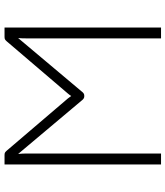

<svg xmlns="http://www.w3.org/2000/svg" viewBox="40 -788 748 868"><g transform="rotate(-90 414.0 -354.0)"><path d="M414 -406Q416 -409.5 418.8 -413.2Q421.5 -417 425 -421L661.5 -698Q666.5 -703.5 670.2 -705.5Q674 -707.5 681 -707.5H723.5V0H674.5V-609Q674.5 -617.5 674.8 -627Q675 -636.5 676 -646L435.5 -360Q431.5 -354.5 427 -350.8Q422.5 -347 415.5 -347H412.5Q406 -347 401.2 -350.8Q396.5 -354.5 392.5 -360L152 -646Q153 -636 153.5 -626.8Q154 -617.5 154 -609V0H104.5V-707.5H147.5Q154.5 -707.5 158 -705.5Q161.5 -703.5 166.5 -698L403 -421Z"/></g></svg>

Font: Lato Light
Style: Regular
Weight: 300
Designer: Lukasz Dziedzic
Foundry: tyPoland Lukasz Dziedzic
Version: Version 2.007; 2014-02-27